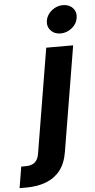

<svg xmlns="http://www.w3.org/2000/svg" viewBox="-168 -797 514 1037"><g transform="rotate(-5 89.0 -278.0)"><path d="M104.5 -539.1H250.5L155.8 31.2Q146 91.3 116.5 129.4Q86.9 167.5 39.8 185.8Q-7.3 204.1 -69.3 204.1H-105L-85.9 88.9H-63.5Q-28.8 88.9 -11.5 73.5Q5.9 58.1 10.7 26.4ZM189 -608.9Q155.3 -608.9 135.5 -630.9Q115.7 -652.8 120.6 -684.6Q126 -716.3 153.3 -738.3Q180.7 -760.3 213.9 -760.3Q248 -760.3 267.8 -738.3Q287.6 -716.3 282.2 -684.6Q277.3 -652.8 250 -630.9Q222.7 -608.9 189 -608.9Z"/></g></svg>

Font: Inter 18pt
Style: Bold Italic
Weight: 700
Italic angle: -9.3988°
Designer: Rasmus Andersson
Foundry: rsms
Version: Version 4.001;git-66647c0bb